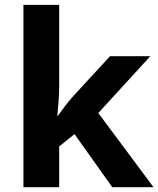

<svg xmlns="http://www.w3.org/2000/svg" viewBox="-20 -780 660 800"><path d="M77.6 0V-759.8H226.6V-419.9Q226.6 -389.2 224.1 -358.6Q221.7 -328.1 218.8 -296.9H220.7Q235.8 -317.9 251.7 -338.9Q267.6 -359.9 285.6 -379.9L438.5 -545.9H606.4L389.6 -309.1L619.6 0H447.8L290.5 -221.2L226.6 -169.9V0Z"/></svg>

Font: Nokora
Style: Bold
Weight: 700
Designer: Danh Hong
Version: Version 8.000; ttfautohint (v1.8.3)